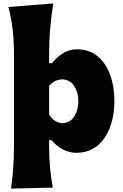

<svg xmlns="http://www.w3.org/2000/svg" viewBox="-20 -880 723 1126"><path d="M44.9 226.1Q53.2 165.5 57.6 105.2Q62 44.9 62 -26.4V-565.9Q62 -635.3 54.7 -702.4Q47.4 -769.5 29.3 -838.9L292.5 -859.9Q281.7 -792.5 274.9 -719.5Q268.1 -646.5 268.1 -565.9V-509.3H285.2Q312.5 -545.4 349.9 -568.1Q387.2 -590.8 431.2 -590.8Q502.9 -590.8 551.8 -550.5Q600.6 -510.3 625.7 -441.7Q650.9 -373 650.9 -287.6Q650.9 -227.5 637.5 -173.1Q624 -118.7 596.4 -75.9Q568.8 -33.2 526.6 -8.5Q484.4 16.1 426.8 16.1Q390.1 16.1 352.5 -1.7Q314.9 -19.5 281.7 -58.1H268.1V-14.6Q268.1 47.9 273.4 103.5Q278.8 159.2 289.6 220.2ZM345.2 -157.2Q392.6 -159.7 416 -198Q439.5 -236.3 439.5 -285.6Q439.5 -337.9 415.8 -375Q392.1 -412.1 344.7 -414.6Q300.3 -413.1 268.1 -376.5V-208Q296.9 -161.6 345.2 -157.2Z"/></svg>

Font: Pinar-DS1-FD ExtraBold
Style: Regular
Weight: 800
Designer: Amin Abedi
Version: Version 2.000